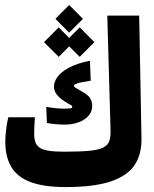

<svg xmlns="http://www.w3.org/2000/svg" viewBox="-20 -757 626 782"><path d="M261.7 -624 205.6 -680.2 261.7 -736.8 317.9 -680.2ZM304.7 -525.4 244.6 -585.4 304.7 -645.5 364.3 -585.4ZM219.2 -525.4 159.2 -585.4 219.2 -645.5 278.8 -585.4ZM246.6 4.9Q158.7 4.9 104.7 -15.4Q50.8 -35.6 26.1 -76.9Q1.5 -118.2 1.5 -180.7Q1.5 -201.2 5.1 -230.5Q8.8 -259.8 13.7 -279.3H122.1Q121.1 -264.2 120.1 -247.3Q119.1 -230.5 119.1 -215.3Q119.1 -193.8 123.8 -179.2Q128.4 -164.6 141.1 -155.8Q153.8 -147 177.7 -143.1Q201.7 -139.2 240.7 -139.2Q305.2 -139.2 343.3 -142.8Q381.3 -146.5 400.4 -156Q419.4 -165.5 425.3 -183.1Q431.2 -200.7 430.2 -228L417 -693.4H546.9L556.2 -193.8Q557.6 -128.9 528.1 -84.7Q498.5 -40.5 430.4 -17.8Q362.3 4.9 246.6 4.9ZM245.1 -249.5Q223.6 -249.5 203.9 -251.5Q184.1 -253.4 170.9 -256.3L168.5 -321.8Q188 -318.4 206.3 -316.4Q224.6 -314.5 242.2 -314.5Q259.8 -314.5 267.1 -315.9Q274.4 -317.4 274.4 -321.3Q274.4 -326.7 266.8 -330.1Q259.3 -333.5 243.7 -343.8Q223.1 -356.9 211.4 -371.8Q199.7 -386.7 199.7 -404.8Q199.7 -422.4 213.1 -442.4Q226.6 -462.4 258.5 -480.2Q290.5 -498 346.2 -509.8L349.6 -428.2Q309.6 -422.4 295.2 -417.5Q280.8 -412.6 280.8 -408.7Q280.8 -404.3 285.9 -400.6Q291 -397 309.6 -386.7Q337.9 -371.6 346.7 -357.7Q355.5 -343.8 355.5 -326.7Q355.5 -301.3 339.6 -284.2Q323.7 -267.1 298.3 -258.3Q272.9 -249.5 245.1 -249.5Z"/></svg>

Font: Cascadia Code
Style: Regular
Weight: 400
Monospace: yes
Designer: Aaron Bell
Foundry: Saja Typeworks
Version: Version 2106.017